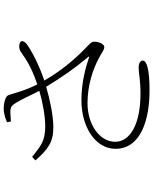

<svg xmlns="http://www.w3.org/2000/svg" viewBox="85 -884 830 1040"><g transform="rotate(-90 500.0 -364.0)"><path d="M478 -338C329 -338 214 -260 214 -154C214 -15 373 31 531 31C647 31 692 15 692 -6C692 -18 678 -28 653 -28C621 -28 591 -18 512 -18C350 -18 252 -73 252 -155C252 -240 346 -305 461 -305C560 -305 647 -275 710 -241C736 -227 749 -214 766 -214C781 -214 795 -245 794 -269C793 -284 785 -291 761 -314C692 -380 629 -459 584 -539C673 -569 750 -611 782 -635C794 -645 801 -657 795 -666C786 -677 759 -678 742 -668C711 -649 680 -617 563 -577C528 -644 517 -700 504 -734C499 -750 460 -759 432 -759C417 -759 392 -756 358 -741L362 -720C419 -723 439 -729 456 -703C481 -667 501 -617 528 -566C471 -549 392 -534 337 -534C254 -534 229 -559 170 -605L151 -587C210 -521 248 -490 330 -490C397 -490 489 -511 550 -529C600 -446 653 -370 710 -303C716 -296 714 -295 705 -298C657 -314 576 -338 478 -338Z"/></g></svg>

Font: Noto Serif TC ExtraLight
Style: Regular
Weight: 200
Designer: Ryoko NISHIZUKA 西塚涼子 (kana & ideographs); Frank Grießhammer (Latin, Greek & Cyrillic); Wenlong ZHANG 张文龙 (bopomofo); San
Foundry: Adobe
Version: Version 2.001;hotconv 1.1.0;makeotfexe 2.6.0